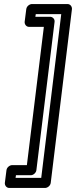

<svg xmlns="http://www.w3.org/2000/svg" viewBox="-20 -753 376 950"><path d="M59 114H132C147 114 159 100 160 89L250 -645C252 -660 239 -670 228 -670H155L157 -683H283L184 127H57ZM40 64C29 64 14 74 12 89L4 152C3 163 11 177 26 177H203C214 177 229 167 231 152L336 -708C337 -719 329 -733 314 -733H138C127 -733 112 -723 110 -708L102 -645C101 -634 109 -620 124 -620H197L113 64Z"/></svg>

Font: Falling Sky
Style: CondOuObl
Weight: 400
Designer: Paul D. Hunt
Foundry: Adobe Systems Incorporated
Version: Version 1.02